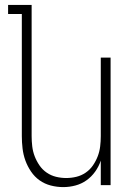

<svg xmlns="http://www.w3.org/2000/svg" viewBox="-20 -755 540 783"><path d="M238 8Q212 8 187 1.5Q162 -5 141.5 -19.5Q121 -34 106.5 -55.5Q92 -77 83.5 -100.5Q75 -124 72 -149.5Q69 -175 69 -200V-698H13V-735H109V-200Q109 -179 111.5 -158Q114 -137 121.5 -117.5Q129 -98 141 -80.5Q153 -63 170.5 -51Q188 -39 208.5 -34Q229 -29 250 -29Q271 -29 291.5 -34Q312 -39 329.5 -51Q347 -63 359 -80.5Q371 -98 378.5 -117.5Q386 -137 388.5 -158Q391 -179 391 -200V-520H431V0H391V-100Q383 -76 368 -55Q353 -34 332.5 -19.5Q312 -5 287.5 1.5Q263 8 238 8Z"/></svg>

Font: Iosevka Term Curly Extralight
Style: Regular
Weight: 200
Designer: Belleve Invis
Foundry: Belleve Invis
Version: Version 32.3.0